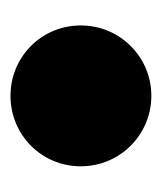

<svg xmlns="http://www.w3.org/2000/svg" viewBox="9 -514 308 366"><g transform="rotate(-90 163.0 -331.0)"><path d="M163.5 -196.5C237.5 -196.5 297.5 -256.5 297.5 -331C297.5 -406 237.5 -465 163.5 -465C89 -465 29 -406 29 -331C29 -256.5 89 -196.5 163.5 -196.5Z"/></g></svg>

Font: RTM Light Light
Style: Regular
Weight: 300
Designer: after Tyler Finck
Foundry: An Endless Supply
Version: Version 1.000;Glyphs 3.2.1 (3258)